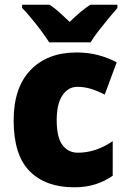

<svg xmlns="http://www.w3.org/2000/svg" viewBox="-20 -786 540 816"><path d="M295 10Q174 10 106 -58.5Q38 -127 38 -274Q38 -414 110 -488.5Q182 -563 305 -563Q354 -563 396.5 -552Q439 -541 476 -521L425 -384Q394 -400 366 -408.5Q338 -417 309 -417Q270 -417 245.5 -381Q221 -345 221 -275Q221 -202 245.5 -169.5Q270 -137 311 -137Q387 -137 459 -186V-39Q426 -16 386 -3Q346 10 295 10ZM189 -606Q176 -627 155.5 -654.5Q135 -682 113 -708.5Q91 -735 74 -752V-766H191Q213 -751 232.5 -733.5Q252 -716 276 -693Q300 -716 321 -734Q342 -752 364 -766H479V-752Q463 -734 441.5 -708Q420 -682 399 -655Q378 -628 365 -606Z"/></svg>

Font: Noto Sans Gurmukhi UI SemiCondensed Black
Style: Regular
Weight: 900
Width: 4
Designer: Jelle Bosma - Monotype Design Team
Foundry: Monotype Imaging Inc.
Version: Version 2.004; ttfautohint (v1.8.4.7-5d5b)